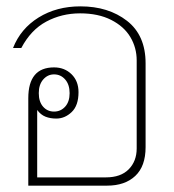

<svg xmlns="http://www.w3.org/2000/svg" viewBox="-20 -584 548 604"><path d="M69 -275Q69 -372 150 -372Q183 -372 205 -350.5Q227 -329 227 -294Q227 -252 205.5 -231.5Q184 -211 157 -211Q138 -211 123 -217Q108 -223 97 -238V-26H313Q360 -26 385 -51.5Q410 -77 410 -117V-394Q410 -434 390 -467.5Q370 -501 329.5 -521.5Q289 -542 232 -542Q174 -542 125.5 -516Q77 -490 47 -433H21Q45 -494 101.5 -529Q158 -564 233 -564Q321 -564 379.5 -518.5Q438 -473 438 -385V-121Q438 -61 405.5 -30.5Q373 0 317 0H69ZM199 -291Q199 -318 185 -334Q171 -350 150 -350Q130 -350 116 -334Q102 -318 102 -291Q102 -264 115.5 -248.5Q129 -233 150 -233Q171 -233 185 -248.5Q199 -264 199 -291Z"/></svg>

Font: Trirong Thin
Style: Regular
Weight: 250
Designer: Katatrad Team
Foundry: CadsonDemak
Version: Version 1.001